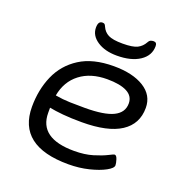

<svg xmlns="http://www.w3.org/2000/svg" viewBox="-129 -830 917 953"><g transform="rotate(20 330.0 -353.5)"><path d="M333 6Q66 6 66 -201Q66 -291 98.5 -365.5Q131 -440 200.5 -484.5Q270 -529 380 -529Q480 -529 539.5 -492Q599 -455 599 -388Q599 -303 530 -258Q461 -213 324 -213Q267 -213 224.5 -217Q182 -221 152 -227Q152 -221 152 -214.5Q152 -208 152 -200Q152 -66 337 -66Q393 -66 435.5 -79Q478 -92 503.5 -105Q529 -118 533 -118Q543 -118 549 -99Q555 -80 555 -69Q555 -54 523 -36.5Q491 -19 440.5 -6.5Q390 6 333 6ZM314 -285Q417 -285 464.5 -308.5Q512 -332 512 -380Q512 -419 475.5 -438Q439 -457 371 -457Q284 -457 228 -414Q172 -371 158 -294Q198 -287 236 -286Q274 -285 314 -285ZM374 -583Q311 -583 270.5 -610Q230 -637 230 -679Q230 -713 252 -713Q259 -713 263 -710.5Q267 -708 271 -698Q282 -673 305.5 -661Q329 -649 381 -649Q435 -649 458.5 -661Q482 -673 495 -697Q501 -708 508.5 -710.5Q516 -713 523 -713Q540 -713 540 -693Q540 -643 495 -613Q450 -583 374 -583Z"/></g></svg>

Font: Asap Expanded Expanded Regular
Style: Italic
Weight: 400
Width: 7
Italic angle: -6°
Designer: Pablo Cosgaya
Foundry: Omnibus-Type
Version: Version 3.001; ttfautohint (v1.8.4.7-5d5b)